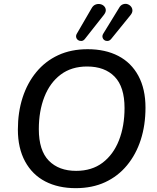

<svg xmlns="http://www.w3.org/2000/svg" viewBox="-20 -970 815 999"><path d="M374 9Q283 9 215.5 -26Q148 -61 110.5 -130Q73 -199 73 -296Q73 -386 97.5 -462Q122 -538 169 -595Q216 -652 283 -683Q350 -714 436 -714Q528 -714 595.5 -679Q663 -644 700 -575.5Q737 -507 737 -410Q737 -319 712.5 -243Q688 -167 641 -110Q594 -53 527 -22Q460 9 374 9ZM376 -81Q458 -81 514 -123.5Q570 -166 599 -240Q628 -314 628 -408Q628 -518 576.5 -571Q525 -624 433 -624Q352 -624 296 -582Q240 -540 211 -466Q182 -392 182 -298Q182 -187 234 -134Q286 -81 376 -81ZM423 -769Q415 -758 405 -757Q395 -756 387 -761Q379 -766 376.5 -775.5Q374 -785 380 -795L456 -926Q464 -941 476.5 -946Q489 -951 501.5 -948.5Q514 -946 522 -937.5Q530 -929 530.5 -917.5Q531 -906 520 -892ZM559 -768Q551 -758 541 -757Q531 -756 523.5 -761Q516 -766 513.5 -775.5Q511 -785 518 -796L599 -928Q607 -943 619.5 -947.5Q632 -952 643 -948.5Q654 -945 661.5 -936Q669 -927 669 -915Q669 -903 658 -890Z"/></svg>

Font: Nunito ExtraLight SemiBold
Style: Italic
Weight: 600
Italic angle: -9°
Version: Version 3.602